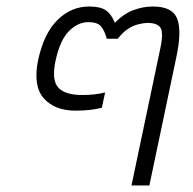

<svg xmlns="http://www.w3.org/2000/svg" viewBox="-20 -570 594 590"><path d="M384 0 473 -423Q480 -456 477 -474.5Q474 -493 451 -498Q433 -502 408 -496Q370 -488 342 -451H308Q301 -477 290 -489.5Q279 -502 251 -502Q220 -502 192.5 -475Q165 -448 151 -385Q138 -325 158.5 -301.5Q179 -278 233 -278Q252 -278 270 -280Q288 -282 303 -286L293 -239Q259 -230 212 -230Q148 -230 114.5 -268Q81 -306 97 -385Q115 -468 157 -509Q199 -550 254 -550Q288 -550 305 -538.5Q322 -527 333 -500Q359 -527 389 -538.5Q419 -550 450 -550Q510 -550 524.5 -512.5Q539 -475 522 -395L439 0Z"/></svg>

Font: Kanit ExtraLight
Style: Italic
Weight: 275
Italic angle: -12°
Designer: Katatrad Team
Foundry: CadsonDemak
Version: Version 2.000; ttfautohint (v1.8.3)